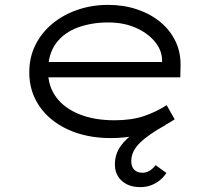

<svg xmlns="http://www.w3.org/2000/svg" viewBox="-20 -556 878 787"><path d="M555 211Q508 211 479.5 185.5Q451 160 451 118Q451 76 474 43.5Q497 11 538.5 -17Q580 -45 635 -72L658 -43Q590 -6 554 29Q518 64 518 104Q518 127 530 139.5Q542 152 564 152Q579 152 592 144.5Q605 137 618 121L662 153Q651 170 635 183Q619 196 599 203.5Q579 211 555 211ZM434 10Q336 10 260 -24.5Q184 -59 142 -120Q100 -181 100 -259Q100 -322 125.5 -372.5Q151 -423 195.5 -459.5Q240 -496 298.5 -516Q357 -536 423 -536Q487 -536 542 -517.5Q597 -499 637.5 -465.5Q678 -432 700 -385.5Q722 -339 720 -282L719 -239H166L155 -302H662L645 -293L644 -317Q641 -355 612 -388.5Q583 -422 534.5 -443Q486 -464 423 -464Q356 -464 299.5 -443.5Q243 -423 210 -379Q177 -335 177 -264Q177 -203 210 -158Q243 -113 304.5 -88Q366 -63 449 -63Q519 -63 569.5 -80Q620 -97 663 -125L696 -67Q667 -47 626.5 -29Q586 -11 538 -0.5Q490 10 434 10Z"/></svg>

Font: Lexend Tera Light
Style: Regular
Weight: 300
Designer: Bonnie Shaver-Troup, Thomas Jockin
Foundry: Lexend
Version: Version 1.007